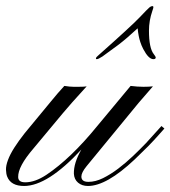

<svg xmlns="http://www.w3.org/2000/svg" viewBox="-100 -617 566 638"><path d="M417.5 -426.3Q417.5 -420.4 409.7 -420.4Q393.6 -420.4 376 -454.1Q370.1 -465.3 366.2 -477.5Q359.9 -496.1 357.4 -522.9Q321.3 -489.3 293 -467.8L240.2 -429.2Q226.6 -420.4 221.7 -420.4Q218.8 -420.4 218.8 -422.1Q218.8 -423.8 219.2 -425Q219.7 -426.3 221.9 -428.5Q224.1 -430.7 228.5 -434.6Q336.4 -530.3 363.8 -559.1Q391.1 -587.9 396.5 -592.3Q401.9 -596.7 405.8 -596.7Q409.7 -596.7 409.7 -593.3Q409.7 -590.3 406.2 -580.6Q395 -548.3 395 -515.1Q395 -457 411.1 -437Q417.5 -428.7 417.5 -426.3ZM-39.6 -28.8Q-39.6 -11.2 -16.1 -11.2Q16.6 -11.2 54.2 -36.1Q135.3 -90.3 223.1 -198.2L334 -331.5Q357.4 -328.6 376.5 -328.6Q395.5 -328.6 408.2 -330.1L360.4 -274.9L187.5 -64.5Q170.4 -43.5 170.4 -30.3Q170.4 -12.7 193.8 -12.7Q217.3 -12.7 242.4 -25.1Q267.6 -37.6 292.7 -56.6Q317.9 -75.7 341.8 -98.4Q365.7 -121.1 385.3 -141.6L436.5 -198.2L446.3 -189.9L427.2 -168.5Q413.1 -152.3 392.6 -131.3L347.2 -86.9Q253.9 1 192.4 1Q172.4 1 159.4 -10Q146.5 -21 145.5 -39.6Q144.5 -75.2 170.4 -120.1Q58.1 1 -20 1Q-64 1 -76.2 -30.3Q-79.6 -39.1 -80.1 -52.7Q-80.6 -66.4 -73.5 -85.4Q-66.4 -104.5 -52.2 -126.7Q-38.1 -148.9 -17.6 -174.8L70.3 -281.2Q90.8 -306.6 113.8 -331.5Q132.8 -328.6 144.5 -328.6H161.1Q182.1 -328.6 188 -330.1Q130.9 -267.6 107.9 -239.7L10.7 -123Q-40.5 -63.5 -39.6 -28.8Z"/></svg>

Font: Pinyon Script
Style: Regular
Weight: 400
Designer: Nicole Fally
Foundry: Nicole Fally
Version: Version 1.005